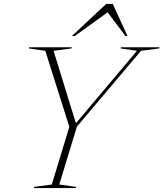

<svg xmlns="http://www.w3.org/2000/svg" viewBox="-20 -955 830 975"><path d="M675.5 -697 592.5 -709 594 -715H790L788.5 -709L696 -697L370.5 -312L281 -18L366.5 -6L364.5 0H152L153.5 -6L243 -18L332 -311L210 -697L126.5 -709L128.5 -715H345L343 -709L252 -697L365.5 -329ZM345 -772 519 -935H552.5L627.5 -772H617L526.5 -892.5L359.5 -772Z"/></svg>

Font: Newsreader Display ExtraLight
Style: Italic
Weight: 275
Italic angle: -17°
Designer: Hugues Gentile
Foundry: Production Type
Version: Version 1.002